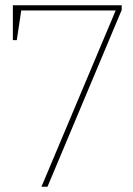

<svg xmlns="http://www.w3.org/2000/svg" viewBox="-20 -712 507 732"><path d="M29 -559V-692H444V-674L161 0H138L421 -672H61L44 -559Z"/></svg>

Font: Bitter Pro Thin
Style: Regular
Weight: 250
Designer: Sol Matas, and Bitter project Authors
Foundry: Sol Matas
Version: Version 1.010